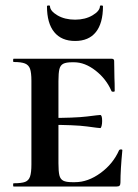

<svg xmlns="http://www.w3.org/2000/svg" viewBox="-20 -683 504 703"><path d="M30 -12Q59 -12 72 -17Q85 -22 90 -36.5Q95 -51 95 -81V-387Q95 -417 90 -431Q85 -445 71.5 -450.5Q58 -456 30 -456Q28 -456 28 -462Q28 -468 30 -468H388Q398 -468 398 -460L399 -398Q400 -379 400 -350Q400 -347 394.5 -347Q389 -347 388 -350Q369 -394 330 -424.5Q291 -455 251 -455H244Q222 -455 211.5 -449.5Q201 -444 197.5 -430Q194 -416 194 -386V-85Q194 -55 197.5 -41Q201 -27 211.5 -21.5Q222 -16 244 -16H255Q302 -16 348 -49.5Q394 -83 416 -133Q418 -136 423 -136Q428 -136 428 -133Q421 -61 421 -15Q421 -7 418 -3.5Q415 0 406 0H30Q28 0 28 -6Q28 -12 30 -12ZM150 -226V-251Q255 -251 298.5 -256.5Q342 -262 347 -262Q354 -262 354 -240Q354 -230 352 -222Q350 -214 347 -214Q342 -214 298.5 -220Q255 -226 150 -226ZM163 -661Q163 -643 190 -627Q217 -611 255 -611Q292 -611 319 -627Q346 -643 346 -661Q346 -663 351.5 -663Q357 -663 357 -660Q357 -598 331 -565.5Q305 -533 255 -533Q205 -533 178.5 -565.5Q152 -598 152 -660Q152 -663 157.5 -663Q163 -663 163 -661Z"/></svg>

Font: Cormorant SC
Style: Bold
Weight: 700
Designer: Christian Thalmann (Catharsis Fonts)
Foundry: Catharsis Fonts
Version: Version 4.000